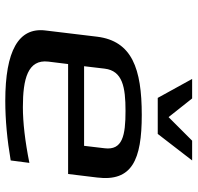

<svg xmlns="http://www.w3.org/2000/svg" viewBox="-30 -690 730 709"><g transform="rotate(90 334.5 -335.0)"><path d="M404 -494C233 -494 131 -458 115 -329L92 -138C80 -39 167 10 352 10C422 10 496 3 572 -10L581 -79C501 -63 432 -55 375 -55C271 -55 198 -73 207 -149L216 -222H622L635 -329C651 -458 570 -494 404 -494ZM389 -434C480 -434 535 -423 527 -357L518 -281H224L233 -357C241 -423 301 -434 389 -434ZM341 -553H474L572 -680H499L412 -593L343 -680H271Z"/></g></svg>

Font: Gamestation Extended
Style: Italic
Weight: 400
Width: 7
Designer: Jonas Hecksher
Foundry: Jonas Hecksher, Playtypeª, e-types AS
Version: Version 1.003